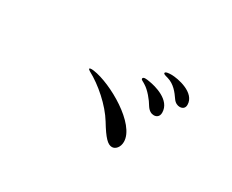

<svg xmlns="http://www.w3.org/2000/svg" viewBox="-75 -870 1150 951"><g transform="rotate(30 500.0 -394.0)"><path d="M799 -505C813 -505 828 -512 828 -533C828 -603 721 -623 685 -623C669 -623 650 -621 650 -613C650 -607 658 -605 676 -600C717 -588 741 -556 761 -527C772 -511 787 -505 799 -505ZM709 -405C722 -405 739 -412 739 -437C739 -510 640 -534 608 -539C597 -541 591 -542 583 -542C576 -542 568 -541 568 -533C568 -526 579 -524 592 -515C619 -499 651 -460 667 -432C680 -412 695 -405 709 -405ZM608 -165C628 -165 647 -186 647 -217C647 -319 444 -434 341 -448C334 -449 333 -449 330 -449C321 -449 317 -448 317 -445C317 -442 320 -439 327 -435C395 -399 476 -328 518 -259C561 -188 584 -165 608 -165Z"/></g></svg>

Font: Shippori Mincho OTF SemiBold
Style: Regular
Weight: 600
Designer: FONTDASU
Foundry: FONTDASU / Google Inc. / but / Adobe
Version: Version 3.300;hotconv 1.0.109;makeotfexe 2.5.65596